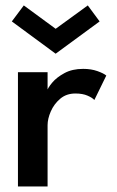

<svg xmlns="http://www.w3.org/2000/svg" viewBox="-20 -670 420 690"><path d="M151 0H44.5V-410.5H151V-342H148.5Q152 -354.5 167.8 -373.2Q183.5 -392 211.5 -407.2Q239.5 -422.5 279 -422.5Q307.5 -422.5 330 -414.5Q352.5 -406.5 362 -398.5L319 -310.5Q312.5 -318.5 294.8 -326.2Q277 -334 251 -334Q218.5 -334 196.2 -315Q174 -296 162.5 -269.5Q151 -243 151 -220ZM180 -477 22.5 -593 65.5 -650.5 180 -566.5 295.5 -650.5 338 -593Z"/></svg>

Font: League Spartan Thin Medium
Style: Regular
Weight: 500
Version: Version 2.002